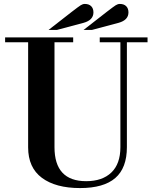

<svg xmlns="http://www.w3.org/2000/svg" viewBox="-20 -944 777 976"><path d="M6 -729V-754H352V-729H257V-196Q257 -23 418 -23Q500 -23 546 -67Q592 -111 592 -196V-729H487V-754H730V-729H625V-196Q625 -90 566 -39Q507 12 387 12Q263 12 193 -40Q123 -92 123 -195V-729ZM270 -792H227L345 -884Q380 -911 390.5 -917.5Q401 -924 411 -924Q432 -924 443.5 -912.5Q455 -901 455 -881Q455 -842 405 -828ZM448 -792H405L523 -884Q558 -911 568.5 -917.5Q579 -924 589 -924Q610 -924 621.5 -912.5Q633 -901 633 -881Q633 -842 583 -828Z"/></svg>

Font: Libre Bodoni
Style: Regular
Weight: 400
Designer: Pablo Impallari, Rodrigo Fuenzalida
Foundry: Pablo Impallari, Rodrigo Fuenzalida
Version: Version 1.001